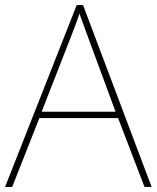

<svg xmlns="http://www.w3.org/2000/svg" viewBox="-20 -736 617 756"><path d="M549 0H577L307 -716H282L0 0H28L135 -271H445ZM325 -594 435 -296H144L260 -593C270 -620 283 -652 293 -682C306 -645 317 -617 325 -594Z"/></svg>

Font: Noto Sans Meetei Mayek Thin
Style: Regular
Weight: 100
Designer: Monotype Design Team and Neelakash Kshetrimayum
Foundry: Monotype Imaging Inc.
Version: Version 2.002